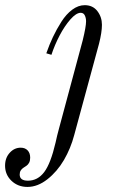

<svg xmlns="http://www.w3.org/2000/svg" viewBox="-115 -488 461 750"><path d="M85.9 -273.9 65.9 -279.8Q77.6 -313.5 91.8 -343.5Q106 -373.5 124.8 -403.1Q143.6 -432.6 167.2 -450.2Q190.9 -467.8 215.8 -467.8Q247.6 -467.8 265.4 -444.6Q283.2 -421.4 283.2 -391.1Q283.2 -362.3 272 -317.9L174.8 40Q161.1 91.8 134.8 137Q108.4 182.1 70.3 212.2Q32.2 242.2 -7.8 242.2Q-44.9 242.2 -70.1 218.3Q-95.2 194.3 -95.2 159.2Q-95.2 128.9 -77.1 108.9Q-59.1 88.9 -34.2 88.9Q-17.1 88.9 -7.1 99.4Q2.9 109.9 2.9 127.9Q2.9 139.6 -1.2 147.5Q-5.4 155.3 -11.5 159.4Q-17.6 163.6 -23.7 167.5Q-29.8 171.4 -33.9 177.7Q-38.1 184.1 -38.1 193.8Q-38.1 217.8 -5.9 217.8Q32.2 217.8 57.6 184.3Q83 150.9 102.1 68.8Q107.9 41.5 115.2 15.1L208 -330.1Q221.2 -383.8 221.2 -404.8Q221.2 -417.5 216.3 -427.7Q211.4 -438 200.2 -438Q182.6 -438 159.9 -412.1Q137.2 -386.2 117.9 -349.4Q98.6 -312.5 85.9 -273.9Z"/></svg>

Font: Flanker Steampunk
Style: Italic
Weight: 400
Italic angle: -12°
Designer: Alexey Kryukov, Leonardo Di Lena
Foundry: Alexey Kryukov, Leonardo Di Lena
Version: 1.210